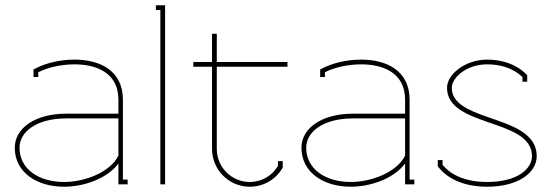

<svg xmlns="http://www.w3.org/2000/svg" viewBox="-20 -699 2090 728"><path d="M429 -109C398 -46 302 -9 223 -9C127 -9 54 -58 54 -139C54 -197 115 -250 232 -250H429ZM107 -430V-407H125V-425C160 -443 211 -455 263 -455C338 -455 429 -428 429 -321V-268H232C110 -268 36 -211 36 -139C36 -45 120 9 223 9C294 9 384 -19 429 -79V0H464V-18H446V-321C446 -434 355 -473 263 -473C206 -473 150 -459 112 -438L107 -436Z M571 -679V-661H588V0H606V-679Z M802 -134V-446H1070V-464H802V-571H784V-464H713V-446H784V-134C784 -55 848 9 927 9C980 9 1026 -19 1051 -62L1052 -64V-88H1034V-70C1012 -33 973 -9 927 -9C858 -9 802 -65 802 -134Z M1516 -109C1485 -46 1389 -9 1310 -9C1214 -9 1141 -58 1141 -139C1141 -197 1202 -250 1319 -250H1516ZM1194 -430V-407H1212V-425C1247 -443 1298 -455 1350 -455C1425 -455 1516 -428 1516 -321V-268H1319C1197 -268 1123 -211 1123 -139C1123 -45 1207 9 1310 9C1381 9 1471 -19 1516 -79V0H1551V-18H1533V-321C1533 -434 1442 -473 1350 -473C1293 -473 1237 -459 1199 -438L1194 -436Z M1827 -473C1745 -473 1675 -418 1675 -366C1675 -293 1750 -264 1827 -237C1911 -208 1997 -182 1997 -107C1997 -58 1941 -9 1827 -9C1736 -9 1684 -42 1658 -74V-92H1640V-69L1642 -66C1671 -28 1730 9 1827 9C1945 9 2015 -44 2015 -107C2015 -196 1916 -225 1827 -256C1756 -281 1693 -307 1693 -366C1693 -404 1748 -455 1827 -455C1878 -455 1925 -441 1961 -407V-389H1979V-414L1976 -417C1936 -457 1882 -473 1827 -473Z"/></svg>

Font: Rawengulk
Style: Light
Weight: 300
Version: Version 0.9